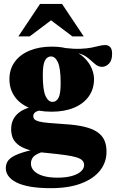

<svg xmlns="http://www.w3.org/2000/svg" viewBox="-20 -697 591 978"><path d="M238.5 261.5Q177.5 261.5 134 253.8Q90.5 246 63.2 232Q36 218 22.8 199.5Q9.5 181 9.5 160Q9.5 142 17.5 127.2Q25.5 112.5 47.2 99.8Q69 87 110.5 75.2Q152 63.5 219 52H274L274.5 61.5Q215.5 69.5 186.2 80.5Q157 91.5 147.2 105.2Q137.5 119 137.5 136Q137.5 157 153 173.2Q168.5 189.5 198.8 198.8Q229 208 273 208Q316.5 208 346.8 199.2Q377 190.5 392.8 175.8Q408.5 161 408.5 144Q408.5 130.5 400 121Q391.5 111.5 370.5 104.8Q349.5 98 312 92.8Q274.5 87.5 217.5 82Q160 77 124 65.5Q88 54 68.8 37.2Q49.5 20.5 42.8 -0.2Q36 -21 37 -44.5Q38.5 -92 74.5 -121.8Q110.5 -151.5 182 -159.5L203 -137Q171.5 -134 160.5 -126Q149.5 -118 149.5 -106Q149.5 -95.5 156 -89Q162.5 -82.5 179.5 -78Q196.5 -73.5 228.2 -70.8Q260 -68 311 -64.5Q369.5 -61 409.8 -51.2Q450 -41.5 475 -24.8Q500 -8 511.2 16.5Q522.5 41 522.5 74.5Q523 128.5 490.5 170.5Q458 212.5 394.5 237Q331 261.5 238.5 261.5ZM243 -128Q173.5 -128 125.5 -149.2Q77.5 -170.5 52.8 -208Q28 -245.5 28 -293.5Q28 -344.5 55 -381.8Q82 -419 130.8 -439.2Q179.5 -459.5 244 -459.5Q301.5 -459.5 342.5 -443.8Q383.5 -428 409.2 -402.8Q435 -377.5 447 -348.8Q459 -320 459 -294.5Q459 -243.5 432.2 -206Q405.5 -168.5 356.8 -148.2Q308 -128 243 -128ZM247.5 -178Q267 -178 278 -198.5Q289 -219 289 -273.5Q289 -348.5 275.2 -379Q261.5 -409.5 239.5 -409.5Q220.5 -409.5 209.2 -389.2Q198 -369 198 -314Q198 -239 211.8 -208.5Q225.5 -178 247.5 -178ZM313.5 -422 305 -453Q356 -447 390 -448.5Q424 -450 446.5 -454.5Q469 -459 485 -463.2Q501 -467.5 515.5 -467.5Q531.5 -467.5 541.2 -457.2Q551 -447 551 -423.5Q551 -388.5 534.8 -372.5Q518.5 -356.5 499.5 -356.5Q480.5 -356.5 464.5 -370.5Q448.5 -384.5 429.5 -400.5Q410.5 -416.5 383.2 -424.8Q356 -433 313.5 -422ZM73.5 -511.5 184 -677H296L406.5 -511.5H349L208 -617.5H272L131 -511.5Z"/></svg>

Font: Newsreader 24pt ExtraBold
Style: Regular
Weight: 800
Designer: Hugues Gentile
Foundry: Production Type
Version: Version 1.003